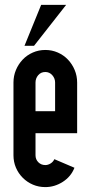

<svg xmlns="http://www.w3.org/2000/svg" viewBox="-20 -754 370 784"><path d="M205 -300V-417Q205 -434 193.5 -447Q182 -460 165 -460Q147 -460 136 -447Q125 -434 125 -417V-300ZM125 -120Q125 -103 136.5 -91.5Q148 -80 165 -80Q176 -80 186.5 -86.5Q197 -93 202 -104L284 -69Q270 -33 236.5 -11.5Q203 10 165 10Q138 10 114.5 0Q91 -10 73 -28Q55 -46 45 -69.5Q35 -93 35 -120V-417Q35 -444 45 -468Q55 -492 72.5 -510.5Q90 -529 114 -539.5Q138 -550 165 -550Q192 -550 216 -539.5Q240 -529 257.5 -510.5Q275 -492 285 -468Q295 -444 295 -417V-210H125ZM119 -567H80L148 -734H250Z"/></svg>

Font: Berliner Wand
Style: Regular
Weight: 400
Designer: Peter Wiegel
Foundry: Peter Wiegel
Version: Version 1.000